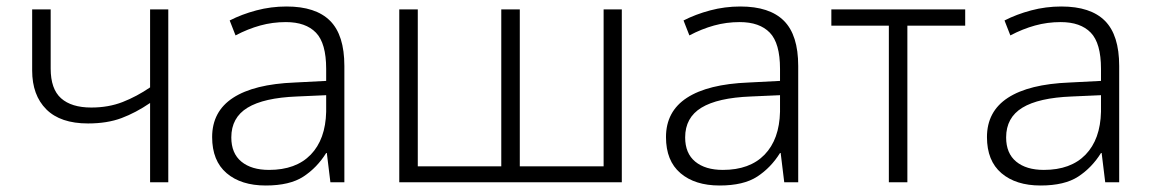

<svg xmlns="http://www.w3.org/2000/svg" viewBox="-20 -561 3547 591"><path d="M136 -532V-350Q136 -287 168 -258.5Q200 -230 261 -230Q314 -230 357.5 -247Q401 -264 442 -292V-532H498V0H442V-244Q398 -214 354 -197.5Q310 -181 251 -181Q166 -181 122.5 -224.5Q79 -268 79 -344V-532Z M862 -541Q952 -541 996 -497Q1040 -453 1040 -358V0H997L986 -90H984Q956 -45 914 -17.5Q872 10 798 10Q722 10 677.5 -28Q633 -66 633 -139Q633 -218 697.5 -260Q762 -302 887 -307L984 -312V-349Q984 -428 952.5 -460.5Q921 -493 860 -493Q819 -493 781 -482.5Q743 -472 705 -452L687 -498Q724 -517 769 -529Q814 -541 862 -541ZM984 -268 894 -264Q792 -260 742 -229.5Q692 -199 692 -138Q692 -89 723 -63.5Q754 -38 808 -38Q891 -38 936.5 -85Q982 -132 984 -217Z M1894 -532V0H1209V-532H1266V-49H1523V-532H1580V-49H1838V-532Z M2259 -541Q2349 -541 2393 -497Q2437 -453 2437 -358V0H2394L2383 -90H2381Q2353 -45 2311 -17.5Q2269 10 2195 10Q2119 10 2074.5 -28Q2030 -66 2030 -139Q2030 -218 2094.5 -260Q2159 -302 2284 -307L2381 -312V-349Q2381 -428 2349.5 -460.5Q2318 -493 2257 -493Q2216 -493 2178 -482.5Q2140 -472 2102 -452L2084 -498Q2121 -517 2166 -529Q2211 -541 2259 -541ZM2381 -268 2291 -264Q2189 -260 2139 -229.5Q2089 -199 2089 -138Q2089 -89 2120 -63.5Q2151 -38 2205 -38Q2288 -38 2333.5 -85Q2379 -132 2381 -217Z M2951 -482H2773V0H2716V-482H2539V-532H2951Z M3247 -541Q3337 -541 3381 -497Q3425 -453 3425 -358V0H3382L3371 -90H3369Q3341 -45 3299 -17.5Q3257 10 3183 10Q3107 10 3062.5 -28Q3018 -66 3018 -139Q3018 -218 3082.5 -260Q3147 -302 3272 -307L3369 -312V-349Q3369 -428 3337.5 -460.5Q3306 -493 3245 -493Q3204 -493 3166 -482.5Q3128 -472 3090 -452L3072 -498Q3109 -517 3154 -529Q3199 -541 3247 -541ZM3369 -268 3279 -264Q3177 -260 3127 -229.5Q3077 -199 3077 -138Q3077 -89 3108 -63.5Q3139 -38 3193 -38Q3276 -38 3321.5 -85Q3367 -132 3369 -217Z"/></svg>

Font: BC Sans Light
Style: Regular
Weight: 300
Designer: Monotype Design Team
Foundry: Monotype Imaging Inc.
Version: Version 2.000;GOOG;noto-source:20170915:90ef993387c0